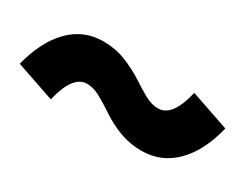

<svg xmlns="http://www.w3.org/2000/svg" viewBox="-45 -722 960 752"><g transform="rotate(30 435.0 -345.5)"><path d="M606 -197Q553 -197 505 -215Q457 -233 415 -262Q385 -282 353 -300Q321 -318 291 -318Q227 -318 198 -194L23 -254Q52 -369 114 -431.5Q176 -494 264 -494Q317 -494 363.5 -476Q410 -458 455 -429Q485 -409 517 -391Q549 -373 579 -373Q643 -373 672 -497L847 -437Q819 -322 756.5 -259.5Q694 -197 606 -197Z"/></g></svg>

Font: OA Gothic ExtraBold
Style: Regular
Weight: 800
Designer: Choi Chi-young, Lee Jaesang, Lee Juhyun, Han Dohee
Foundry: DDUNGSANG CORP.
Version: Version 1.000;Build 20210203